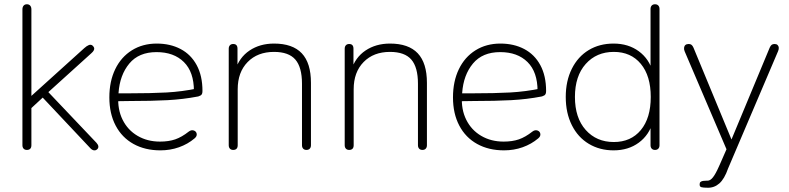

<svg xmlns="http://www.w3.org/2000/svg" viewBox="-20 -696 3696 899"><path d="M85 -16V-652Q85 -663 90.5 -669.5Q96 -676 106 -676Q116 -676 121.5 -669.5Q127 -663 127 -652V-249V-247L375 -471Q386 -481 396 -485Q406 -489 414 -482Q420 -476 421 -471Q422 -466 419 -460Q416 -454 408 -447L188 -248V-284L432 -27Q440 -18 440.5 -10.5Q441 -3 436 2Q429 9 420.5 8Q412 7 404 -1L180 -239L127 -190V-16Q127 -5 121.5 0.5Q116 6 106 6Q96 6 90.5 0Q85 -6 85 -16Z M492 -240Q492 -315 519.5 -372Q547 -429 597.5 -460.5Q648 -492 714 -492Q777 -492 825.5 -466.5Q874 -441 901 -391Q928 -341 928 -270Q928 -262 926 -257Q924 -252 920 -249.5Q916 -247 910 -245L906 -244Q838 -231 764.5 -227Q691 -223 587 -223Q553 -223 518 -222L519 -259H580Q688 -259 760 -263Q832 -267 905 -282L888 -270Q888 -359 841 -405.5Q794 -452 713 -452Q630 -452 585.5 -398.5Q541 -345 535 -261L534 -246Q530 -184 554 -135.5Q578 -87 624 -60Q670 -33 729 -33Q770 -33 800.5 -43.5Q831 -54 864 -80Q876 -89 887.5 -85Q899 -81 901 -69.5Q903 -58 891 -48Q859 -21 818 -6.5Q777 8 731 8Q659 8 605 -22Q551 -52 521.5 -108Q492 -164 492 -240Z M1051 -16V-468Q1051 -478 1056.5 -484Q1062 -490 1072 -490Q1082 -490 1087 -484.5Q1092 -479 1092 -468V-366H1081Q1100 -427 1148.5 -459.5Q1197 -492 1263 -492Q1350 -492 1393 -446.5Q1436 -401 1436 -308V-16Q1436 -6 1430.5 0Q1425 6 1415 6Q1405 6 1399.5 0Q1394 -6 1394 -16V-304Q1394 -381 1363 -417Q1332 -453 1263 -453Q1186 -453 1139.5 -405.5Q1093 -358 1093 -278V-16Q1093 -5 1087.5 0.5Q1082 6 1072 6Q1062 6 1056.5 0Q1051 -6 1051 -16Z M1594 -16V-468Q1594 -478 1599.5 -484Q1605 -490 1615 -490Q1625 -490 1630 -484.5Q1635 -479 1635 -468V-366H1624Q1643 -427 1691.5 -459.5Q1740 -492 1806 -492Q1893 -492 1936 -446.5Q1979 -401 1979 -308V-16Q1979 -6 1973.5 0Q1968 6 1958 6Q1948 6 1942.5 0Q1937 -6 1937 -16V-304Q1937 -381 1906 -417Q1875 -453 1806 -453Q1729 -453 1682.5 -405.5Q1636 -358 1636 -278V-16Q1636 -5 1630.5 0.5Q1625 6 1615 6Q1605 6 1599.5 0Q1594 -6 1594 -16Z M2101 -240Q2101 -315 2128.5 -372Q2156 -429 2206.5 -460.5Q2257 -492 2323 -492Q2386 -492 2434.5 -466.5Q2483 -441 2510 -391Q2537 -341 2537 -270Q2537 -262 2535 -257Q2533 -252 2529 -249.5Q2525 -247 2519 -245L2515 -244Q2447 -231 2373.5 -227Q2300 -223 2196 -223Q2162 -223 2127 -222L2128 -259H2189Q2297 -259 2369 -263Q2441 -267 2514 -282L2497 -270Q2497 -359 2450 -405.5Q2403 -452 2322 -452Q2239 -452 2194.5 -398.5Q2150 -345 2144 -261L2143 -246Q2139 -184 2163 -135.5Q2187 -87 2233 -60Q2279 -33 2338 -33Q2379 -33 2409.5 -43.5Q2440 -54 2473 -80Q2485 -89 2496.5 -85Q2508 -81 2510 -69.5Q2512 -58 2500 -48Q2468 -21 2427 -6.5Q2386 8 2340 8Q2268 8 2214 -22Q2160 -52 2130.5 -108Q2101 -164 2101 -240Z M2629 -242Q2629 -317 2657.5 -374Q2686 -431 2736.5 -461.5Q2787 -492 2853 -492Q2922 -492 2971 -456Q3020 -420 3037 -358H3026V-654Q3026 -664 3031.5 -670Q3037 -676 3047 -676Q3057 -676 3062.5 -670Q3068 -664 3068 -654V-16Q3068 -6 3062.5 0Q3057 6 3047 6Q3037 6 3031.5 0Q3026 -6 3026 -16V-126H3037Q3020 -64 2971 -28Q2922 8 2853 8Q2788 8 2737 -22.5Q2686 -53 2657.5 -110Q2629 -167 2629 -242ZM3027 -242Q3027 -341 2980.5 -397Q2934 -453 2854 -453Q2773 -453 2722.5 -396.5Q2672 -340 2672 -242Q2672 -144 2722.5 -87.5Q2773 -31 2854 -31Q2934 -31 2980.5 -87Q3027 -143 3027 -242Z M3288 150Q3291 150 3293 150Q3306 150 3318.5 134Q3331 118 3346 84L3351 73L3386 -7V13L3186 -455Q3182 -464 3183 -472.5Q3184 -481 3189.5 -485.5Q3195 -490 3205 -490Q3213 -490 3218 -486Q3223 -482 3227 -473L3417 -14H3393L3584 -473Q3588 -482 3593 -486Q3598 -490 3607 -490Q3616 -490 3621 -485Q3626 -480 3626.5 -472.5Q3627 -465 3623 -456L3392 86L3389 93Q3372 142 3348 163Q3324 184 3293 183Q3273 183 3264 180.5Q3255 178 3256 166Q3256 159 3260.5 155.5Q3265 152 3272.5 151Q3280 150 3288 150Z"/></svg>

Font: SN Pro Thin
Style: Regular
Weight: 200
Designer: Tobias Whetton
Foundry: Supernotes
Version: Version 1.003;Glyphs 3.3 (3324)